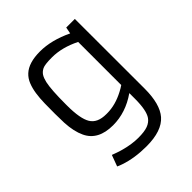

<svg xmlns="http://www.w3.org/2000/svg" viewBox="-222 -734 1109 1109"><g transform="rotate(-45 333.0 -179.5)"><path d="M482.9 -541 490.7 -581.1H561L561.5 -10.7Q561.5 114.7 512.2 171.9Q459.5 232.4 334 232.4Q236.3 232.4 160.6 206.1Q141.6 199.7 131.3 194.3L156.7 125.5Q165.5 128.4 182.6 135Q199.7 141.6 223.6 147.9Q284.2 164.1 334.7 164.1Q385.3 164.1 412.6 153.8Q439.9 143.6 455.1 122.1Q480.5 85.9 480.5 -9.3V-55.7Q387.2 9.8 283.2 9.8Q161.6 9.8 121.1 -76.7Q97.7 -125.5 93.8 -200.2Q92.3 -234.4 92.3 -275.6Q92.3 -316.9 93 -358.9Q93.8 -400.9 99.1 -436.5Q104.5 -472.2 116 -500.7Q127.4 -529.3 148.9 -549.3Q193.4 -590.8 285.9 -590.8Q378.4 -590.8 482.9 -541ZM480.5 -473.6Q392.6 -517.6 310.5 -517.6Q251 -517.6 231.9 -507.8Q212.9 -498 202.9 -482.4Q192.9 -466.8 186.5 -439.5Q175.3 -388.2 175.3 -270.5V-259.8Q175.3 -151.4 202.1 -107.9Q229 -63.5 300.3 -63.5H307.6Q375 -63.5 445.3 -100.6Q465.3 -110.8 480.5 -121.6Z"/></g></svg>

Font: Armata
Style: Regular
Weight: 400
Designer: Viktoriya Grabowska
Foundry: Viktoriya Grabowska
Version: Version 1.002